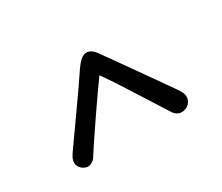

<svg xmlns="http://www.w3.org/2000/svg" viewBox="-73 -872 797 690"><g transform="rotate(-30 325.0 -527.0)"><path d="M560 -389Q560 -378 554 -368.5Q548 -359 538 -354Q528 -349 517 -349Q508 -349 499.5 -354Q491 -359 485 -368Q433 -449 395 -509.5Q357 -570 327 -612Q312 -591 290 -560Q268 -529 244 -493.5Q220 -458 197 -424Q174 -390 157 -363Q152 -357 144 -352.5Q136 -348 128 -348Q120 -348 111 -353Q102 -358 96.5 -366.5Q91 -375 91 -384Q91 -395 96 -404.5Q101 -414 108 -424Q141 -471 175.5 -519.5Q210 -568 237.5 -607.5Q265 -647 278 -667Q292 -687 303.5 -696.5Q315 -706 327 -706Q338 -706 347.5 -699Q357 -692 366 -679Q395 -638 439 -576Q483 -514 539 -434Q552 -416 556 -406.5Q560 -397 560 -389Z"/></g></svg>

Font: Playpen Sans
Style: Regular
Weight: 400
Designer: Laura Meseguer, Veronika Burian, José Scaglione, Kostas Bartsokas, Vera Evstafieva, Tom Grace, Yorlmar Campos
Foundry: TypeTogether
Version: Version 2.000